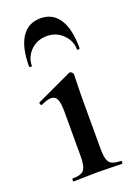

<svg xmlns="http://www.w3.org/2000/svg" viewBox="-125 -680 516 732"><g transform="rotate(-20 133.0 -314.0)"><path d="M44 0Q41 0 41 -6Q41 -12 44 -12Q78 -12 89.5 -26Q101 -40 101 -81V-263Q101 -297 94 -312.5Q87 -328 70 -328Q62 -328 52 -325Q42 -322 30 -316Q26 -315 23.5 -321Q21 -327 24 -328L168 -395Q170 -396 171 -396Q175 -396 179.5 -391.5Q184 -387 184 -384Q184 -373 183 -344Q182 -315 182 -264V-81Q182 -40 193.5 -26Q205 -12 239 -12Q242 -12 242 -6Q242 0 239 0Q219 0 194 -1Q169 -2 141 -2Q114 -2 88.5 -1Q63 0 44 0ZM44 -468Q44 -466 38.5 -466.5Q33 -467 33 -470Q33 -547 59.5 -587.5Q86 -628 136 -628Q186 -628 212 -587.5Q238 -547 238 -470Q238 -467 232.5 -466.5Q227 -466 227 -468Q227 -504 200.5 -530Q174 -556 136 -556Q96 -556 70 -530Q44 -504 44 -468Z"/></g></svg>

Font: Cormorant Garamond Light SemiBold
Style: Regular
Weight: 600
Version: Version 4.001